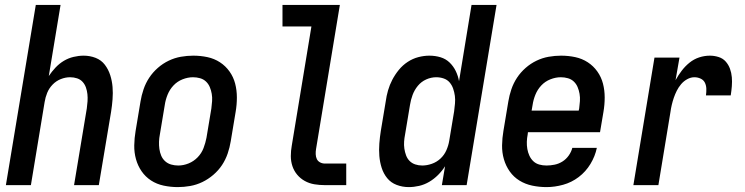

<svg xmlns="http://www.w3.org/2000/svg" viewBox="-20 -755 3040 783"><path d="M4 0 126 -735H227L179 -445Q191 -463 206.5 -479.5Q222 -496 240.5 -507Q259 -518 280 -523Q301 -528 321 -528Q347 -528 370 -519Q393 -510 407.5 -491Q422 -472 429.5 -448.5Q437 -425 439 -400.5Q441 -376 439 -350Q437 -324 433 -299L383 0H282L334 -313Q336 -327 337 -342Q338 -357 336.5 -371Q335 -385 330.5 -398Q326 -411 317 -421Q308 -431 294.5 -435.5Q281 -440 266 -440Q247 -440 228 -432.5Q209 -425 194.5 -410Q180 -395 172.5 -376.5Q165 -358 162 -339L106 0Z M705 8Q676 8 647.5 2Q619 -4 596 -19Q573 -34 557.5 -56.5Q542 -79 534.5 -106Q527 -133 527.5 -162.5Q528 -192 533 -221L553 -341Q557 -366 565.5 -391Q574 -416 588.5 -438Q603 -460 623.5 -478Q644 -496 668 -507.5Q692 -519 717.5 -523.5Q743 -528 768 -528Q798 -528 826 -522Q854 -516 877 -501Q900 -486 916 -463.5Q932 -441 939 -414Q946 -387 946 -357.5Q946 -328 941 -299L921 -179Q917 -154 908.5 -129Q900 -104 885.5 -82Q871 -60 850 -42Q829 -24 805 -12.5Q781 -1 755.5 3.5Q730 8 705 8ZM707 -80Q728 -80 749 -88.5Q770 -97 786 -113.5Q802 -130 810 -151Q818 -172 822 -193L842 -313Q844 -328 845 -343Q846 -358 843.5 -372.5Q841 -387 835.5 -400Q830 -413 820 -422.5Q810 -432 796 -436Q782 -440 767 -440Q746 -440 724.5 -431.5Q703 -423 687.5 -406.5Q672 -390 663.5 -369Q655 -348 652 -327L632 -207Q629 -192 628.5 -177Q628 -162 630 -147.5Q632 -133 637.5 -120Q643 -107 653.5 -97.5Q664 -88 678 -84Q692 -80 707 -80Z M1305 0Q1283 0 1262 -3.5Q1241 -7 1223 -17Q1205 -27 1192 -42.5Q1179 -58 1172.5 -77.5Q1166 -97 1166 -118.5Q1166 -140 1170 -162L1250 -647H1132V-735H1366L1269 -148Q1267 -137 1267.5 -126Q1268 -115 1272 -106.5Q1276 -98 1285 -93Q1294 -88 1305 -88H1392V0Z M1647 8Q1621 8 1597.5 -1Q1574 -10 1559 -28.5Q1544 -47 1536.5 -70.5Q1529 -94 1527 -119Q1525 -144 1527 -170Q1529 -196 1533 -221L1553 -341Q1556 -364 1562.5 -386.5Q1569 -409 1580 -430Q1591 -451 1606.5 -470Q1622 -489 1642.5 -502.5Q1663 -516 1686 -522Q1709 -528 1731 -528Q1755 -528 1776.5 -521.5Q1798 -515 1813.5 -500Q1829 -485 1838.5 -465.5Q1848 -446 1852 -424L1903 -735H2005L1883 0H1782L1795 -77Q1783 -58 1766.5 -41.5Q1750 -25 1730.5 -13.5Q1711 -2 1689.5 3Q1668 8 1647 8ZM1702 -80Q1721 -80 1741 -87Q1761 -94 1776.5 -108.5Q1792 -123 1800.5 -142.5Q1809 -162 1812 -181L1832 -301Q1834 -317 1835.5 -333Q1837 -349 1835 -364Q1833 -379 1828 -393.5Q1823 -408 1813.5 -419Q1804 -430 1789.5 -435Q1775 -440 1759 -440Q1738 -440 1718 -431Q1698 -422 1684 -405Q1670 -388 1662.5 -367.5Q1655 -347 1652 -327L1632 -207Q1629 -192 1628 -177.5Q1627 -163 1629 -149Q1631 -135 1636 -121.5Q1641 -108 1650.5 -98.5Q1660 -89 1673.5 -84.5Q1687 -80 1702 -80Z M2209 8Q2179 8 2150.5 2Q2122 -4 2098.5 -18.5Q2075 -33 2059 -55.5Q2043 -78 2035 -105.5Q2027 -133 2027.5 -162.5Q2028 -192 2033 -221L2053 -341Q2057 -366 2065.5 -391Q2074 -416 2088.5 -438Q2103 -460 2123.5 -478Q2144 -496 2168 -507.5Q2192 -519 2217.5 -523.5Q2243 -528 2268 -528Q2298 -528 2326 -522Q2354 -516 2377 -501Q2400 -486 2416 -463.5Q2432 -441 2439 -414Q2446 -387 2446 -357.5Q2446 -328 2441 -299L2427 -216H2133L2132 -207Q2129 -192 2128.5 -177Q2128 -162 2130.5 -147.5Q2133 -133 2139 -120Q2145 -107 2155 -97.5Q2165 -88 2179 -84Q2193 -80 2209 -80Q2225 -80 2242 -83.5Q2259 -87 2274 -96.5Q2289 -106 2299.5 -121Q2310 -136 2314 -152H2414Q2407 -118 2388 -86.5Q2369 -55 2340 -33Q2311 -11 2276.5 -1.5Q2242 8 2209 8ZM2148 -304H2340L2342 -313Q2344 -328 2345 -343Q2346 -358 2343.5 -372.5Q2341 -387 2335.5 -400Q2330 -413 2320 -422.5Q2310 -432 2296 -436Q2282 -440 2267 -440Q2246 -440 2224.5 -431.5Q2203 -423 2187.5 -406.5Q2172 -390 2163.5 -369Q2155 -348 2152 -327Z M2563 0 2649 -520H2751L2735 -428Q2746 -448 2760 -466.5Q2774 -485 2792 -499.5Q2810 -514 2831.5 -521Q2853 -528 2875 -528Q2893 -528 2910.5 -522.5Q2928 -517 2939.5 -504Q2951 -491 2957 -474.5Q2963 -458 2964.5 -440Q2966 -422 2964.5 -403.5Q2963 -385 2960 -366H2859Q2861 -380 2860.5 -393.5Q2860 -407 2854.5 -418Q2849 -429 2837 -434.5Q2825 -440 2812 -440Q2797 -440 2782.5 -432Q2768 -424 2757.5 -411.5Q2747 -399 2740 -385Q2733 -371 2728 -356.5Q2723 -342 2719.5 -327Q2716 -312 2714 -297L2665 0Z"/></svg>

Font: Iosevka SS04 Semibold Oblique
Style: Regular
Weight: 600
Italic angle: -9°
Monospace: yes
Designer: Belleve Invis
Foundry: Belleve Invis
Version: Version 19.0.0; ttfautohint (v1.8.4)